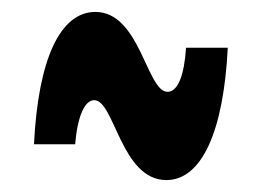

<svg xmlns="http://www.w3.org/2000/svg" viewBox="-20 -511 440 322"><path d="M259 -209C318 -209 355 -290 362 -431H292C289 -384 278 -357 261 -357C226 -357 215 -491 140 -491C81 -491 44 -412 37 -269H106C110 -316 122 -343 138 -343C172 -343 183 -209 259 -209Z"/></svg>

Font: Yard Headline
Style: Regular
Weight: 400
Monospace: yes
Designer: Roman Shamin
Foundry: Evil Martians
Version: Version 1.000